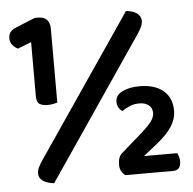

<svg xmlns="http://www.w3.org/2000/svg" viewBox="-48 -665 724 719"><g transform="rotate(-5 314.5 -305.5)"><path d="M87 -528 36 -508Q25 -513 16 -523.5Q7 -534 7 -550Q7 -564 14.5 -573Q22 -582 35 -587L108 -617H123Q143 -617 154 -605Q165 -593 165 -573V-294Q159 -292 149 -290Q139 -288 129 -288Q109 -288 98 -295Q87 -302 87 -325ZM477 -328Q534 -328 566 -301Q598 -274 598 -226Q598 -195 580 -167Q562 -139 525 -109L471 -66H596Q599 -60 601.5 -52Q604 -44 604 -34Q604 -1 574 -1H394Q386 -8 380.5 -18Q375 -28 375 -41Q375 -71 390 -84L470 -154Q497 -178 508 -193.5Q519 -209 519 -224Q519 -243 505.5 -253.5Q492 -264 471 -264Q450 -264 434 -257Q418 -250 405 -241Q397 -246 391.5 -255Q386 -264 386 -278Q386 -302 412 -315Q438 -328 477 -328ZM451 -613Q476 -611 491 -600.5Q506 -590 507 -573Q507 -560 501.5 -548.5Q496 -537 486 -522L127 6Q101 3 86 -7Q71 -17 70 -34Q70 -47 75.5 -58.5Q81 -70 92 -86Z"/></g></svg>

Font: Baloo Da 2 SemiBold
Style: Regular
Weight: 600
Designer: Noopur Datye, Sulekha Rajkumar and Ek Type
Foundry: Ek Type
Version: Version 1.640;hotconv 1.0.111;makeotfexe 2.5.65597; ttfautoh